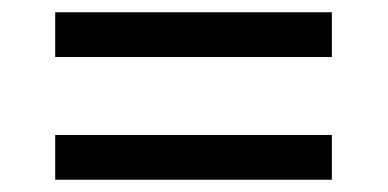

<svg xmlns="http://www.w3.org/2000/svg" viewBox="-20 -479 632 313"><path d="M70 -459H521V-386H70ZM70 -259H521V-186H70Z"/></svg>

Font: uoriya15
Style: Book
Weight: 400
Designer: Jelle Bosma - Monotype Design Team
Foundry: Monotype Imaging Inc.
Version: Version 2.003